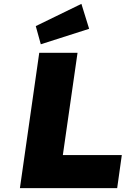

<svg xmlns="http://www.w3.org/2000/svg" viewBox="-20 -973 653 993"><path d="M83 0 183 -700H381L305 -171H610L586 0ZM191 -744 165 -838 401 -953 441 -824Z"/></svg>

Font: Lexend ExtBd
Style: Italic
Weight: 800
Italic angle: -8.13011°
Designer: Bonnie Shaver-Troup, Thomas Jockin
Foundry: Lexend
Version: Version 1.007